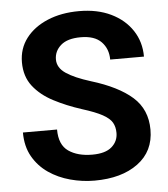

<svg xmlns="http://www.w3.org/2000/svg" viewBox="-52 -768 721 824"><g transform="rotate(-5 308.0 -356.0)"><path d="M433.6 -186Q433.6 -211.9 422.9 -230.7Q412.1 -249.5 382.1 -266.1Q352.1 -282.7 293.9 -300.8Q229 -321.8 174.8 -350.1Q120.6 -378.4 88.1 -420.2Q55.7 -461.9 55.7 -522.9Q55.7 -582 89.6 -626.5Q123.5 -670.9 182.9 -695.8Q242.2 -720.7 318.8 -720.7Q397.5 -720.7 456.1 -692.4Q514.6 -664.1 547.1 -614.7Q579.6 -565.4 579.6 -502H434.1Q434.1 -548.3 405 -578.4Q376 -608.4 316.4 -608.4Q258.8 -608.4 230.5 -583.5Q202.1 -558.6 202.1 -522.5Q202.1 -486.8 238.3 -462.4Q274.4 -438 343.8 -416.5Q459.5 -381.3 519.8 -327.9Q580.1 -274.4 580.1 -187Q580.1 -94.2 509.5 -42.2Q439 9.8 322.3 9.8Q269.5 9.8 218 -4.2Q166.5 -18.1 125 -46.6Q83.5 -75.2 58.6 -118.9Q33.7 -162.6 33.7 -222.7H180.7Q180.7 -156.7 220 -129.4Q259.3 -102.1 322.3 -102.1Q378.9 -102.1 406.2 -126Q433.6 -149.9 433.6 -186Z"/></g></svg>

Font: Vazirmatn RD FD
Style: Bold
Weight: 700
Designer: Saber Rastikerdar
Foundry: Saber Rastikerdar
Version: Version 33.003